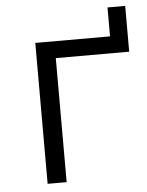

<svg xmlns="http://www.w3.org/2000/svg" viewBox="-48 -674 546 714"><g transform="rotate(-5 224.5 -317.0)"><path d="M101 0V-526H380V-634H446V-463H172V0Z"/></g></svg>

Font: Montserrat
Style: Regular
Weight: 400
Designer: Julieta Ulanovsky
Foundry: Julieta Ulanovsky
Version: Version 9.000; ttfautohint (v1.8.4.7-5d5b)